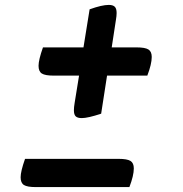

<svg xmlns="http://www.w3.org/2000/svg" viewBox="-20 -623 747 782"><path d="M580 -315H416L392 -160Q338 -142 313 -142Q296 -142 288.5 -149Q281 -156 281 -174Q281 -186 284 -204L302 -315H199Q164 -315 150.5 -323.5Q137 -332 137 -355Q137 -379 155 -430H320L345 -585Q395 -603 423 -603Q440 -603 447.5 -595.5Q455 -588 455 -570Q455 -558 452 -541L435 -430H536Q571 -430 584.5 -421.5Q598 -413 598 -391Q598 -362 580 -315ZM64 99Q64 75 82 24H463Q498 24 511.5 32.5Q525 41 525 63Q525 92 507 139H126Q91 139 77.5 130.5Q64 122 64 99Z"/></svg>

Font: Lemonada
Style: Regular
Weight: 400
Designer: Mohamed Gaber (Arabic) Eduardo Tunni (Latin)
Foundry: Kief Type Foundry
Version: Version 3.006